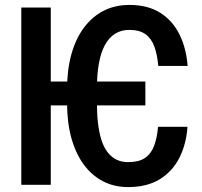

<svg xmlns="http://www.w3.org/2000/svg" viewBox="-20 -741 811 770"><path d="M563 -414.1V-318.4H145V-414.1ZM613.8 -232.4H731.9Q727.1 -162.6 699.2 -107.9Q671.4 -53.2 620.4 -22Q569.3 9.3 494.1 9.3Q437.5 9.3 392.3 -14.4Q347.2 -38.1 315.2 -82Q283.2 -126 266.1 -188Q249 -250 249 -327.1V-384.8Q249 -461.4 266.4 -523.7Q283.7 -585.9 316.7 -630.1Q349.6 -674.3 395.5 -697.8Q441.4 -721.2 499 -721.2Q572.8 -721.2 622.6 -689.7Q672.4 -658.2 699.7 -603Q727.1 -547.9 732.4 -476.6H614.7Q610.8 -522 599.1 -554.2Q587.4 -586.4 563.5 -603.8Q539.6 -621.1 498.5 -621.1Q465.8 -621.1 441.2 -605.5Q416.5 -589.8 400.4 -559.8Q384.3 -529.8 376.5 -486.1Q368.7 -442.4 368.7 -385.7V-327.1Q368.7 -283.7 373 -247.1Q377.4 -210.4 386.2 -181.6Q395 -152.8 409.9 -132.6Q424.8 -112.3 445.6 -101.6Q466.3 -90.8 494.1 -90.8Q536.6 -90.8 561 -107.2Q585.4 -123.5 597.7 -155.3Q609.9 -187 613.8 -232.4ZM183.6 -710.9V0H65.4V-710.9Z"/></svg>

Font: Roboto Condensed Medium
Style: Regular
Weight: 500
Designer: Christian Robertson
Foundry: Google
Version: Version 3.0